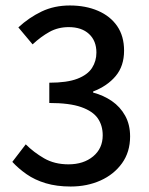

<svg xmlns="http://www.w3.org/2000/svg" viewBox="-20 -669 545 701"><path d="M238 12Q187 12 147 0Q107 -12 77 -33Q47 -54 25 -78L74 -142Q103 -113 141 -91Q179 -69 230 -69Q285 -69 320 -98Q355 -127 355 -175Q355 -211 337 -237Q319 -263 276.5 -278Q234 -293 160 -293V-367Q225 -367 262.5 -381.5Q300 -396 316 -421Q332 -446 332 -477Q332 -520 305 -545Q278 -570 231 -570Q192 -570 160.5 -552.5Q129 -535 99 -507L47 -569Q86 -605 132 -627Q178 -649 235 -649Q293 -649 338 -629.5Q383 -610 408 -573.5Q433 -537 433 -484Q433 -428 402.5 -391.5Q372 -355 320 -335V-331Q358 -321 388.5 -300Q419 -279 437 -246.5Q455 -214 455 -171Q455 -114 425.5 -73Q396 -32 347 -10Q298 12 238 12Z"/></svg>

Font: Mada Medium
Style: Regular
Weight: 500
Designer: Khaled Hosny
Version: Version 1.5